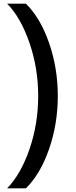

<svg xmlns="http://www.w3.org/2000/svg" viewBox="-20 -836 414 1046"><path d="M121.1 -815.9Q200.2 -738.3 247.6 -601.3Q294.9 -464.4 294.9 -313Q294.9 -161.6 247.6 -24.7Q200.2 112.3 121.1 189.9H19Q94.7 111.3 141.4 -25.4Q188 -162.1 188 -313Q188 -464.4 140.6 -602.3Q93.3 -740.2 19 -815.9Z"/></svg>

Font: Lumene Sans Condensed
Style: Bold
Weight: 600
Width: 3
Designer: Deni Anggara
Version: Version 1.003;Glyphs 3.1.2 (3151)